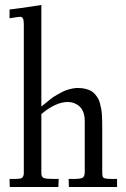

<svg xmlns="http://www.w3.org/2000/svg" viewBox="-20 -746 504 766"><path d="M250 -339.1Q202.6 -339.1 145 -291V-54.9Q145 -39.8 154.5 -35.9Q164.1 -32 196 -32H214.1L212.9 0H19L18.1 -32H29.1Q63 -32 67.1 -35.9Q75 -43 75 -54.9V-648.9Q75 -666.3 71.3 -672.6Q67.6 -679 60.8 -679Q54 -679 18.1 -673.1V-708Q45.4 -710.7 145 -726.1V-321Q186.3 -355.5 199.2 -363Q212.2 -370.6 224 -377Q235.8 -383.3 245.8 -386.7Q271.5 -395 289.4 -395Q307.4 -395 320.1 -391.8Q332.8 -388.7 342 -383.9Q351.3 -379.2 358.6 -370.6Q366 -362.1 370.7 -354.1Q375.5 -346.2 378.9 -333.5Q382.3 -320.8 384 -311Q385.7 -301.3 386.7 -285.9Q387.9 -266.6 387.9 -233.9V-61Q387.9 -40 392 -37.5Q396 -34.9 401.6 -33.7Q408.2 -32 430.9 -32H447V0H254.9L253.9 -32H270Q300 -32 309.1 -36.7Q318.1 -41.5 318.1 -60.1V-262.9Q318.1 -310.5 287.1 -329.1Q270.5 -339.1 250 -339.1Z"/></svg>

Font: Linden Hill
Style: Regular
Weight: 400
Version: Version 1.202